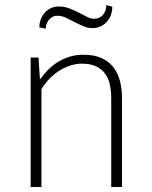

<svg xmlns="http://www.w3.org/2000/svg" viewBox="-20 -747 606 767"><path d="M133.8 -517.1 139.6 -429.7Q153.8 -449.7 171.6 -467.8Q189.5 -485.8 211.2 -499.3Q232.9 -512.7 258.3 -520.5Q283.7 -528.3 313 -528.3Q357.4 -528.3 387 -514.4Q416.5 -500.5 434.3 -476.6Q452.1 -452.6 459.7 -421.4Q467.3 -390.1 467.3 -355V0H424.3V-355Q424.3 -384.8 418.7 -409.9Q413.1 -435.1 399.4 -453.4Q385.7 -471.7 363 -482.2Q340.3 -492.7 306.6 -492.7Q285.2 -492.7 262.9 -485.8Q240.7 -479 219.5 -466.1Q198.2 -453.1 179.2 -434.1Q160.2 -415 145.5 -391.1V0H102.5V-517.1ZM428.7 -720.2Q428.7 -701.7 422.6 -686Q416.5 -670.4 405.8 -658.9Q395 -647.5 380.6 -641.1Q366.2 -634.8 350.1 -634.8Q330.6 -634.8 312.5 -642.6Q294.4 -650.4 277.1 -659.4Q259.8 -668.5 243.2 -676.3Q226.6 -684.1 210 -684.1Q196.8 -684.1 187.7 -678.5Q178.7 -672.9 173.1 -664.8Q167.5 -656.7 165 -647.7Q162.6 -638.7 162.6 -632.3L137.2 -637.7Q137.2 -656.2 143.6 -671.6Q149.9 -687 160.4 -698Q170.9 -709 184.8 -715.1Q198.7 -721.2 213.9 -721.2Q237.3 -721.2 257.3 -713.4Q277.3 -705.6 294.9 -696.5Q312.5 -687.5 327.6 -679.7Q342.8 -671.9 356 -671.9Q377.4 -671.9 391.1 -687.5Q404.8 -703.1 404.8 -726.6Z"/></svg>

Font: Ufes Sans Thin
Style: Regular
Weight: 100
Designer: Ricardo Esteves & Thais Bronze
Foundry: ProDesignUfes - Ricardo Esteves, Thais Bronze (This is a derivative work, based on Roboto family, by Christian Robertson
Version: Version 2.0